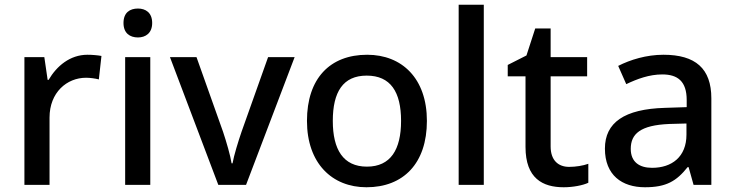

<svg xmlns="http://www.w3.org/2000/svg" viewBox="-20 -780 3101 810"><path d="M349 -549C275 -549 219 -501 185 -443H181L167 -539H83V0H189V-284C189 -390 262 -452 343 -452C360 -452 382 -449 397 -445L408 -544C392 -547 368 -549 349 -549Z M562 -744C528 -744 501 -727 501 -683C501 -640 528 -622 562 -622C594 -622 622 -640 622 -683C622 -727 594 -744 562 -744ZM614 -539H508V0H614Z M901 0H1018L1223 -539H1111L999 -224C985 -183 967 -125 961 -91H957C952 -124 935 -182 921 -224L809 -539H697Z M1781 -270C1781 -449 1676 -549 1529 -549C1372 -549 1275 -449 1275 -270C1275 -91 1381 10 1526 10C1682 10 1781 -91 1781 -270ZM1384 -270C1384 -392 1427 -461 1527 -461C1628 -461 1672 -392 1672 -270C1672 -149 1628 -77 1528 -77C1428 -77 1384 -149 1384 -270Z M2021 0V-760H1915V0Z M2381 -76C2335 -76 2303 -104 2303 -162V-458H2457V-539H2303V-660H2238L2201 -546L2122 -506V-458H2197V-160C2197 -27 2270 10 2358 10C2397 10 2439 2 2462 -9V-89C2440 -81 2409 -76 2381 -76Z M2779 -549C2707 -549 2639 -528 2588 -502L2622 -425C2668 -447 2719 -466 2774 -466C2839 -466 2877 -437 2877 -358V-328L2785 -325C2614 -320 2532 -263 2532 -153C2532 -41 2604 10 2701 10C2791 10 2834 -16 2881 -75H2885L2906 0H2981V-365C2981 -491 2914 -549 2779 -549ZM2804 -257 2876 -259V-212C2876 -118 2814 -72 2731 -72C2678 -72 2641 -96 2641 -152C2641 -215 2681 -252 2804 -257Z"/></svg>

Font: Noto Sans Bamum Medium
Style: Regular
Weight: 500
Designer: Monotype Design Team
Foundry: Monotype Imaging Inc.
Version: Version 2.002